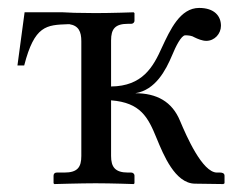

<svg xmlns="http://www.w3.org/2000/svg" viewBox="-20 -462 608 484"><path d="M260 -69V-209.1C334.5 -203.2 353.1 -166.8 375 -113C392 -72 421 0 471 1L543 2L546 0V-19C546 -26 539 -27 535 -27H527C490 -27 450 -119 434 -157C414 -206 375 -227 321 -227C372 -235 398 -285 414 -323C423 -345 437 -373 447 -373C455 -373 464 -372 470 -368C478 -364 490 -359 500 -359C521 -359 537 -377 537 -397C537 -422 520 -442 482 -442C434 -442 409 -387 388 -342C366.2 -293.4 339.4 -244.8 260 -244V-360C260 -389 270 -402 303 -402H311C315 -402 319 -405 319 -410V-429L317 -431C317 -431 260 -429 221 -429C206.3 -429 186.1 -429.3 167.5 -429.7L139 -431H117H42L24 -297H41C67 -398 97 -399 151 -401L154.6 -401.1C178.3 -397.4 185 -382.2 185 -358V-69C185 -41 176 -27 142 -27H123C118 -27 115 -24 115 -19V0L117 2C117 2 185 0 221 0C260 0 317 2 317 2L319 0V-19C319 -24 315 -27 311 -27H303C270 -27 260 -41 260 -69Z"/></svg>

Font: Libertinus Serif
Style: Regular
Weight: 400
Designer: Philipp H. Poll
Foundry: Khaled Hosny
Version: Version 6.2